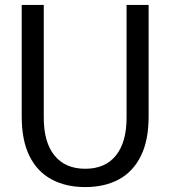

<svg xmlns="http://www.w3.org/2000/svg" viewBox="-20 -748 692 780"><path d="M326.3 12Q247.5 12 189.4 -19.3Q131.3 -50.6 99.7 -114.2Q68.2 -177.7 68.2 -275V-728H157.8V-269.9Q157.8 -169.8 201.5 -116.1Q245.2 -62.4 326.3 -62.4Q407.3 -62.4 450.7 -116.1Q494.2 -169.8 494.2 -269.9V-728H583.8V-275Q583.8 -177.7 552.2 -114.2Q520.7 -50.6 463.1 -19.3Q405.4 12 326.3 12Z"/></svg>

Font: Murecho Thin
Style: Regular
Weight: 100
Designer: Neil Summerour
Foundry: Positype
Version: Version 1.010